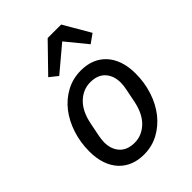

<svg xmlns="http://www.w3.org/2000/svg" viewBox="-225 -879 998 998"><g transform="rotate(-45 274.5 -379.5)"><path d="M236 12Q194 12 159.5 -1.5Q125 -15 99.5 -42Q74 -69 60 -109Q46 -149 46 -201Q46 -267 65.5 -327Q85 -387 120 -432Q155 -477 204.5 -503.5Q254 -530 313 -530Q355 -530 389.5 -516.5Q424 -503 449.5 -476Q475 -449 489 -409Q503 -369 503 -317Q503 -251 483.5 -191Q464 -131 428.5 -86Q393 -41 344 -14.5Q295 12 236 12ZM245 -66Q298 -66 339 -105Q380 -144 395 -219L410 -294Q412 -305 413.5 -316Q415 -327 415 -338Q415 -389 386.5 -420.5Q358 -452 304 -452Q251 -452 210 -413Q169 -374 154 -299L139 -224Q137 -213 135.5 -202Q134 -191 134 -180Q134 -129 162.5 -97.5Q191 -66 245 -66ZM409 -771 494 -625 445 -590 351 -705 213 -589 168 -625 310 -771Z"/></g></svg>

Font: IBM Plex Sans Text
Style: Italic
Weight: 450
Italic angle: -11°
Designer: Mike Abbink, Paul van der Laan, Pieter van Rosmalen
Foundry: Bold Monday
Version: Version 3.005